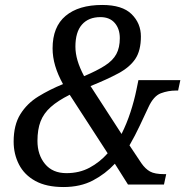

<svg xmlns="http://www.w3.org/2000/svg" viewBox="-20 -744 747 774"><path d="M236 10Q167 10 122.5 -14.5Q78 -39 56.5 -81Q35 -123 35 -173Q35 -240 62 -283.5Q89 -327 134.5 -355Q180 -383 234 -405Q213 -443 202.5 -478.5Q192 -514 192 -549Q192 -636 244.5 -680Q297 -724 392 -724Q473 -724 510.5 -687Q548 -650 548 -597Q548 -540 525.5 -506.5Q503 -473 457.5 -448.5Q412 -424 345 -397L470 -204Q491 -246 506 -292Q521 -338 530 -382L538 -421H707L698 -379H689Q658 -379 628.5 -368Q599 -357 578 -311Q562 -277 543.5 -237.5Q525 -198 502 -158L550 -86Q566 -63 585 -52.5Q604 -42 642 -42H650L641 0H496L443 -84Q405 -43 354.5 -16.5Q304 10 236 10ZM319 -437Q371 -459 403 -479.5Q435 -500 449 -526Q463 -552 463 -590Q463 -628 442.5 -651.5Q422 -675 385 -675Q337 -675 310.5 -645Q284 -615 284 -556Q284 -529 292.5 -500Q301 -471 319 -437ZM248 -46Q300 -46 341 -68Q382 -90 414 -126L261 -362Q213 -338 184.5 -312.5Q156 -287 143.5 -254.5Q131 -222 131 -176Q131 -120 161.5 -83Q192 -46 248 -46Z"/></svg>

Font: Noto Serif SemiCondensed
Style: Italic
Weight: 400
Width: 4
Italic angle: -12°
Designer: Monotype Design Team
Foundry: Monotype Imaging Inc.
Version: Version 2.013